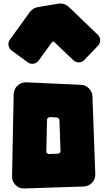

<svg xmlns="http://www.w3.org/2000/svg" viewBox="-20 -1060 604 1082"><path d="M517 -80Q518 -51 499 -30.5Q480 -10 451 -9L119 2Q89 4 68 -17Q47 -38 48 -67L57 -529Q58 -558 79 -577.5Q100 -597 129 -596L436 -582Q462 -581 481 -562Q500 -543 501 -516ZM306 -194Q313 -194 317.5 -199Q322 -204 321 -211L315 -382Q315 -389 310.5 -393Q306 -397 300 -398L262 -400Q255 -400 250 -395.5Q245 -391 245 -384L241 -209Q240 -202 245 -197Q250 -192 257 -192ZM198 -719Q187 -704 169 -701Q151 -698 136 -709L46 -775Q31 -786 28 -804Q25 -822 36 -837L148 -992Q167 -1016 194 -1020L307 -1039Q342 -1045 369 -1020L530 -865Q544 -852 544.5 -834Q545 -816 532 -802L456 -723Q443 -709 424.5 -708.5Q406 -708 393 -721L287 -822Q284 -826 279 -825.5Q274 -825 272 -821Z"/></svg>

Font: d puntillas B to tiptoe
Style: Regular
Weight: 400
Designer: deFharo
Foundry: deFharo.com
Version: Version 1.001 2012